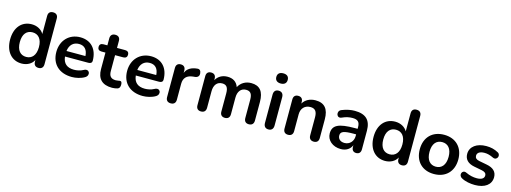

<svg xmlns="http://www.w3.org/2000/svg" viewBox="-10 -1559 6402 2407"><g transform="rotate(15 3190.5 -355.5)"><path d="M253 10C324 10 383 -23 411 -77V-56C411 -15 433 8 473 8C513 8 535 -15 535 -56V-650C535 -691 512 -713 472 -713C432 -713 410 -691 410 -650V-415C382 -466 323 -499 253 -499C124 -499 38 -402 38 -245C38 -88 125 10 253 10ZM288 -85C213 -85 164 -139 164 -245C164 -351 213 -404 288 -404C362 -404 412 -351 412 -245C412 -139 362 -85 288 -85Z M906 10C958 10 1024 -4 1071 -33C1131 -70 1097 -153 1028 -114C989 -92 942 -85 908 -85C818 -85 767 -128 758 -216H1060C1091 -216 1108 -229 1108 -253C1108 -405 1022 -499 883 -499C740 -499 638 -395 638 -244C638 -88 740 10 906 10ZM888 -414C959 -414 999 -370 1004 -288H758C768 -366 814 -414 888 -414Z M1429 10C1450 10 1483 5 1500 -1C1523 -9 1530 -31 1530 -58C1530 -92 1518 -101 1502 -100C1488 -99 1471 -93 1449 -93C1386 -93 1360 -125 1360 -189V-395H1466C1498 -395 1516 -412 1516 -442C1516 -472 1498 -489 1466 -489H1360V-580C1360 -621 1338 -643 1298 -643C1258 -643 1235 -621 1235 -580V-489H1183C1151 -489 1133 -472 1133 -442C1133 -412 1151 -395 1183 -395H1235V-182C1235 -56 1298 10 1429 10Z M1825 10C1877 10 1943 -4 1990 -33C2050 -70 2016 -153 1947 -114C1908 -92 1861 -85 1827 -85C1737 -85 1686 -128 1677 -216H1979C2010 -216 2027 -229 2027 -253C2027 -405 1941 -499 1802 -499C1659 -499 1557 -395 1557 -244C1557 -88 1659 10 1825 10ZM1807 -414C1878 -414 1918 -370 1923 -288H1677C1687 -366 1733 -414 1807 -414Z M2190 8C2231 8 2253 -15 2253 -56V-263C2253 -339 2294 -381 2376 -389L2398 -391C2434 -395 2453 -416 2450 -450C2447 -485 2430 -502 2402 -499C2324 -492 2272 -462 2248 -403V-434C2248 -475 2226 -497 2187 -497C2148 -497 2126 -475 2126 -434V-56C2126 -15 2148 8 2190 8Z M2582 8C2623 8 2645 -15 2645 -56V-271C2645 -352 2684 -401 2750 -401C2807 -401 2830 -368 2830 -293V-56C2830 -15 2853 8 2893 8C2933 8 2955 -15 2955 -56V-271C2955 -352 2995 -401 3060 -401C3118 -401 3141 -368 3141 -293V-56C3141 -15 3163 8 3203 8C3243 8 3266 -15 3266 -56V-298C3266 -434 3212 -499 3101 -499C3028 -499 2968 -463 2937 -403C2914 -468 2864 -499 2793 -499C2725 -499 2672 -467 2642 -414V-434C2642 -475 2620 -497 2581 -497C2542 -497 2520 -475 2520 -434V-56C2520 -15 2542 8 2582 8Z M3457 -589C3505 -589 3531 -613 3531 -655C3531 -698 3505 -721 3457 -721C3410 -721 3383 -698 3383 -655C3383 -613 3410 -589 3457 -589ZM3457 7C3498 7 3520 -18 3520 -61V-428C3520 -472 3497 -496 3457 -496C3417 -496 3395 -472 3395 -428V-61C3395 -18 3417 7 3457 7Z M3712 8C3753 8 3775 -15 3775 -56V-275C3775 -351 3822 -401 3895 -401C3955 -401 3983 -368 3983 -292V-56C3983 -15 4006 8 4046 8C4086 8 4108 -15 4108 -56V-298C4108 -434 4052 -499 3935 -499C3865 -499 3805 -469 3772 -413V-434C3772 -475 3750 -497 3711 -497C3672 -497 3650 -475 3650 -434V-56C3650 -15 3672 8 3712 8Z M4396 10C4465 10 4516 -23 4538 -78V-56C4538 -15 4559 8 4597 8C4634 8 4655 -15 4655 -56V-296C4655 -435 4587 -499 4444 -499C4397 -499 4339 -489 4278 -464C4216 -439 4243 -344 4307 -374C4356 -397 4401 -405 4440 -405C4509 -405 4536 -378 4536 -311V-290H4501C4289 -290 4213 -252 4213 -145C4213 -57 4290 10 4396 10ZM4422 -76C4367 -76 4335 -107 4335 -151C4335 -202 4377 -218 4502 -218H4536V-196C4536 -126 4487 -76 4422 -76Z M4970 10C5041 10 5100 -23 5128 -77V-56C5128 -15 5150 8 5190 8C5230 8 5252 -15 5252 -56V-650C5252 -691 5229 -713 5189 -713C5149 -713 5127 -691 5127 -650V-415C5099 -466 5040 -499 4970 -499C4841 -499 4755 -402 4755 -245C4755 -88 4842 10 4970 10ZM5005 -85C4930 -85 4881 -139 4881 -245C4881 -351 4930 -404 5005 -404C5079 -404 5129 -351 5129 -245C5129 -139 5079 -85 5005 -85Z M5605 10C5756 10 5855 -88 5855 -245C5855 -401 5756 -499 5605 -499C5453 -499 5355 -401 5355 -245C5355 -88 5453 10 5605 10ZM5605 -85C5530 -85 5481 -139 5481 -245C5481 -351 5530 -404 5605 -404C5679 -404 5729 -351 5729 -245C5729 -139 5679 -85 5605 -85Z M6137 10C6263 10 6346 -48 6346 -146C6346 -218 6300 -260 6214 -276L6114 -295C6075 -302 6057 -321 6057 -349C6057 -386 6088 -411 6153 -411C6187 -411 6225 -402 6267 -381C6323 -353 6359 -432 6309 -460C6261 -487 6211 -499 6152 -499C6029 -499 5944 -438 5944 -343C5944 -272 5988 -227 6071 -211L6171 -192C6212 -184 6233 -168 6233 -138C6233 -102 6202 -78 6138 -78C6093 -78 6047 -87 5994 -112C5939 -138 5905 -62 5960 -30C6010 -1 6079 10 6137 10Z"/></g></svg>

Font: Nunito
Style: Bold
Weight: 700
Designer: Vernon Adams
Foundry: Vernon Adams
Version: Version 3.602